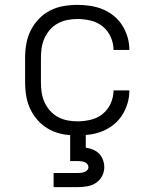

<svg xmlns="http://www.w3.org/2000/svg" viewBox="-20 -548 640 788"><path d="M298 8Q269 8 240 3Q211 -2 185 -15.5Q159 -29 139 -50Q119 -71 106 -97Q93 -123 88 -152Q83 -181 83 -210V-310Q83 -339 88 -368Q93 -397 106 -423Q119 -449 139 -470Q159 -491 185 -504.5Q211 -518 240 -523Q269 -528 298 -528Q324 -528 350.5 -524Q377 -520 401.5 -510Q426 -500 447 -483Q468 -466 482 -443.5Q496 -421 503.5 -395.5Q511 -370 511 -343Q511 -343 511 -343Q511 -343 511 -343H446Q446 -343 446 -343Q446 -343 446 -343Q446 -370 434.5 -396Q423 -422 401.5 -439.5Q380 -457 352.5 -463.5Q325 -470 298 -470Q277 -470 256.5 -466Q236 -462 217.5 -452Q199 -442 185 -426Q171 -410 162.5 -391Q154 -372 151 -351.5Q148 -331 148 -310V-210Q148 -189 151 -168.5Q154 -148 162.5 -129Q171 -110 185 -94Q199 -78 217.5 -68Q236 -58 256.5 -54Q277 -50 298 -50Q325 -50 352.5 -56.5Q380 -63 401.5 -80.5Q423 -98 434.5 -124Q446 -150 446 -177Q446 -177 446 -177Q446 -177 446 -177H511Q511 -177 511 -177Q511 -177 511 -177Q511 -150 503.5 -124.5Q496 -99 482 -76.5Q468 -54 447 -37Q426 -20 401.5 -10Q377 0 350.5 4Q324 8 298 8ZM200 220V162H300Q307 162 314 161Q321 160 327.5 157.5Q334 155 338.5 150Q343 145 343 138Q343 131 338.5 125.5Q334 120 327.5 117.5Q321 115 314 114Q307 113 300 113H268V0H332V58Q347 60 361.5 66Q376 72 386.5 82.5Q397 93 402.5 108Q408 123 408 138Q408 157 399 174.5Q390 192 374 202.5Q358 213 338.5 216.5Q319 220 300 220Z"/></svg>

Font: Iosevka Custom Light Extended
Style: Regular
Weight: 300
Width: 7
Monospace: yes
Designer: Belleve Invis
Foundry: Belleve Invis
Version: Version 11.2.4; ttfautohint (v1.8.4)